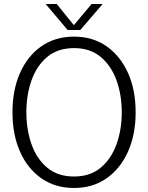

<svg xmlns="http://www.w3.org/2000/svg" viewBox="-20 -922 735 954"><path d="M348 12Q254 12 185.5 -36Q117 -84 79.5 -168.5Q42 -253 42 -364Q42 -475 79.5 -559.5Q117 -644 185.5 -692Q254 -740 348 -740Q441 -740 509.5 -692Q578 -644 616 -559.5Q654 -475 654 -364Q654 -253 616 -168.5Q578 -84 509.5 -36Q441 12 348 12ZM348 -45Q428 -45 480.5 -89Q533 -133 559 -205.5Q585 -278 585 -364Q585 -450 559 -522.5Q533 -595 480.5 -639Q428 -683 348 -683Q267 -683 214.5 -639Q162 -595 136.5 -522.5Q111 -450 111 -364Q111 -278 136.5 -205.5Q162 -133 214.5 -89Q267 -45 348 -45ZM316 -773 207 -902H262L347 -797L435 -902H490L379 -773Z"/></svg>

Font: Murecho Light
Style: Regular
Weight: 300
Designer: Neil Summerour
Foundry: Positype
Version: Version 1.010; ttfautohint (v1.8.3)